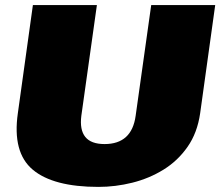

<svg xmlns="http://www.w3.org/2000/svg" viewBox="-20 -720 864 753"><path d="M366 13Q189 13 108.5 -54.5Q28 -122 50 -276L109 -700H360L299 -266Q292 -211 314.5 -183Q337 -155 390 -155Q497 -155 512 -266L573 -700H824L765 -276Q754 -199 715.5 -144Q677 -89 621 -54.5Q565 -20 499 -3.5Q433 13 366 13Z"/></svg>

Font: Pathway Extreme 8pt Thin 12pt Black
Style: Italic
Weight: 900
Italic angle: -8°
Version: Version 1.001;gftools[0.9.26]